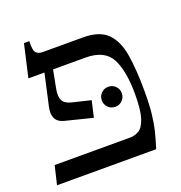

<svg xmlns="http://www.w3.org/2000/svg" viewBox="-110 -680 731 775"><g transform="rotate(-20 255.0 -292.5)"><path d="M308 -525Q378 -525 412 -491Q446 -457 456.5 -392Q467 -327 467 -235Q467 -177 462.5 -137.5Q458 -98 450 -66.5Q442 -35 431 0H5L24 -80H349Q369 -80 387 -91Q405 -102 416 -136Q427 -170 427 -238Q427 -338 399 -391.5Q371 -445 289 -445H150L135 -367Q129 -336 137.5 -318.5Q146 -301 175 -294L254 -275L238 -205L122 -234Q94 -241 85 -260.5Q76 -280 83 -310L113 -445H44L76 -585H99Q97 -545 107 -535Q117 -525 134 -525ZM335 -217Q317 -217 304.5 -229.5Q292 -242 292 -260Q292 -278 304.5 -290.5Q317 -303 335 -303Q353 -303 365.5 -290.5Q378 -278 378 -260Q378 -242 365.5 -229.5Q353 -217 335 -217Z"/></g></svg>

Font: Bona Nova SC
Style: Regular
Weight: 400
Designer: Mateusz Machalski
Foundry: Capitalics
Version: Version 4.001; ttfautohint (v1.8.4.7-5d5b)